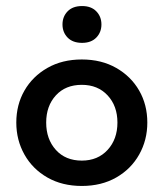

<svg xmlns="http://www.w3.org/2000/svg" viewBox="-20 -606 542 636"><path d="M251 10Q186 10 137 -18Q88 -46 61 -94Q34 -142 34 -200Q34 -259 61 -306Q88 -353 137 -381Q186 -409 251 -409Q316 -409 365 -381Q414 -353 441 -306Q468 -259 468 -200Q468 -142 441 -94Q414 -46 365 -18Q316 10 251 10ZM251 -74Q304 -74 336.5 -109.5Q369 -145 369 -200Q369 -255 336.5 -290Q304 -325 251 -325Q197 -325 165 -290Q133 -255 133 -200Q133 -145 165 -109.5Q197 -74 251 -74ZM252 -464Q221 -464 204 -481.5Q187 -499 187 -525Q187 -551 204 -568.5Q221 -586 252 -586Q282 -586 299 -568.5Q316 -551 316 -525Q316 -499 299 -481.5Q282 -464 252 -464Z"/></svg>

Font: Rokkitt SemiBold SemiBold
Style: Regular
Weight: 600
Version: Version 3.103